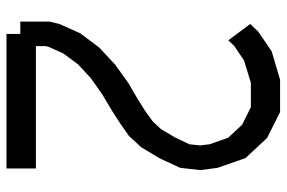

<svg xmlns="http://www.w3.org/2000/svg" viewBox="-162 -700 862 577"><g transform="rotate(90 268.5 -412.0)"><path d="M119.1 -118.2V-89.4H486.8V-1H82.5V-42.5H45.4V-130.4L52.7 -160.2L80.6 -222.7L123.5 -279.8L174.8 -327.6L230 -367.2L280.3 -396.5L313.5 -417.5L345.2 -440.4L368.2 -464.8L394 -508.3L414.1 -550.8L417.5 -582.5L414.1 -611.3L394.5 -667L355.5 -709L302.7 -735.4H229L162.1 -714.8L118.2 -685.1L101.6 -667.5L52.7 -733.4L75.2 -757.3L134.8 -797.9L220.2 -823.2H317.4L395 -784.2L455.6 -719.2L484.9 -635.3L491.7 -584L484.9 -522.9L456.1 -460.9L422.9 -405.8L389.2 -369.1L348.6 -340.8L313 -317.9L264.6 -289.1L215.8 -254.9L173.3 -215.3L141.1 -171.9L121.1 -127.4Z"/></g></svg>

Font: Gap Sans
Style: Regular
Weight: 400
Designer: Alexandre Liziard and Étienne Ozeray
Foundry: Interstices.io
Version: Version 1.6.1 - December 3. 2014